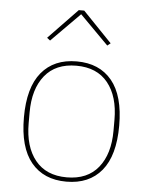

<svg xmlns="http://www.w3.org/2000/svg" viewBox="-54 -787 647 843"><g transform="rotate(5 270.0 -365.5)"><path d="M270 12Q170 12 115 -54.5Q60 -121 60 -253Q60 -385 115 -451.5Q170 -518 270 -518Q370 -518 425 -451.5Q480 -385 480 -253Q480 -121 425 -54.5Q370 12 270 12ZM270 -7Q361 -7 409 -66.5Q457 -126 457 -229V-277Q457 -380 409 -439.5Q361 -499 270 -499Q179 -499 131 -439.5Q83 -380 83 -277V-229Q83 -126 131 -66.5Q179 -7 270 -7ZM283 -743 411 -610 397 -599 271 -726 145 -599 131 -610 259 -743Z"/></g></svg>

Font: IBM Plex Sans Hebrew Thin
Style: Regular
Weight: 100
Designer: Mike Abbink, Paul van der Laan, Pieter van Rosmalen, Yanek Iontef
Foundry: Bold Monday
Version: Version 1.2